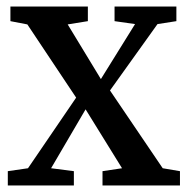

<svg xmlns="http://www.w3.org/2000/svg" viewBox="-20 -570 573 590"><path d="M4 0V-44L66 -53L214 -270L64 -495L12 -505V-550H250V-505L188 -495L290 -327L395 -496L332 -505V-550H522V-505L464 -496L318 -292L480 -53L533 -44V0H295V-44L355 -53L243 -234L137 -53L207 -44V0Z"/></svg>

Font: Aikya SemiBold
Style: Regular
Weight: 600
Designer: Neelakash Kshetrimayum (Latin subset based on Merriweather by Eben Sorkin)
Foundry: Brand New Type
Version: Version 1.00 b005